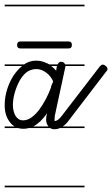

<svg xmlns="http://www.w3.org/2000/svg" viewBox="-20 -561 479 820"><path d="M341 -14H236Q225 -9 214 -9Q203 -9 194 -14H103Q92 -11 80 -11Q68 -11 57 -14H0V-21H42Q32 -27 24 -37Q13 -50 6.5 -68.5Q0 -87 0 -112Q0 -146 10.5 -179.5Q21 -213 39 -240Q55 -263 74 -279H0V-286H83Q106 -302 134 -302Q157 -302 178 -292Q184 -290 190 -286H226Q228 -289 230 -292Q234 -297 240 -297Q250 -297 254 -292Q257 -289 258 -286H341V-279H259V-275L214 -66Q213 -57 213 -51V-44Q221 -44 229.5 -51Q238 -58 246 -69L406 -277Q413 -285 419 -285Q425 -285 432 -279Q439 -273 439 -266Q439 -260 434 -256L274 -47Q262 -30 248 -21H341ZM197 -185Q198 -192 201 -199L207 -213Q197 -237 176.5 -251.5Q156 -266 136 -266Q106 -266 84.5 -244.5Q63 -223 48 -181Q35 -144 35 -112Q35 -100 38 -87.5Q41 -75 46.5 -66Q52 -57 60 -52Q68 -47 78 -47Q97 -47 114.5 -59.5Q132 -72 147 -92Q162 -112 175 -136.5Q188 -161 197 -185ZM68 -354Q53 -354 53 -369Q53 -384 68 -384H272Q287 -384 287 -369Q287 -354 272 -354ZM341 -534H0V-541H341ZM341 239H0V232H341ZM177 -51Q177 -64 181 -77Q153 -37 122 -21H187Q177 -33 177 -51ZM220 -259Q220 -262 221 -268Q222 -273 223 -279H199Q210 -270 220 -259Z"/></svg>

Font: Gruenewald VA 1. Klasse
Style: Regular
Weight: 400
Designer: Peter Wiegel
Foundry: Peter Wiegel, nach dem Schriftentwurf von Dr. H. Gr¸newald
Version: Version 0.007